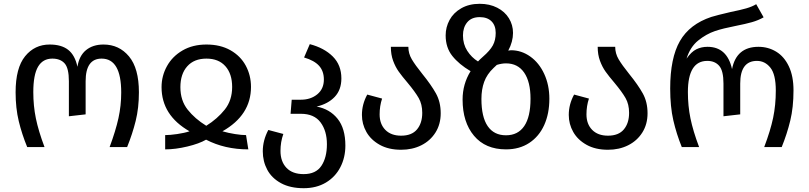

<svg xmlns="http://www.w3.org/2000/svg" viewBox="-20 -773 4252 1009"><path d="M62 -288Q62 -416 112 -477.5Q162 -539 241 -539Q303 -539 338.5 -511Q374 -483 387 -422Q396 -480 432 -509.5Q468 -539 524 -539Q606 -539 658 -476.5Q710 -414 710 -288Q710 -206 693 -137.5Q676 -69 648 0H556Q588 -86 602.5 -152Q617 -218 617 -287Q617 -465 514 -465Q430 -465 430 -346V-172L342 -162V-346Q342 -415 319.5 -440Q297 -465 255 -465Q205 -465 180 -422.5Q155 -380 155 -289Q155 -217 168.5 -151Q182 -85 214 0H123Q95 -68 78.5 -136.5Q62 -205 62 -288Z M1065 -539Q1138 -539 1191 -509Q1244 -479 1271.5 -428Q1299 -377 1299 -316Q1299 -168 1149 -83Q1180 -74 1215 -68.5Q1250 -63 1273 -63L1285 12Q1161 12 1063 -39Q1027 -18 964.5 -3Q902 12 848 12V-63Q873 -63 911 -68.5Q949 -74 976 -83Q829 -167 829 -315Q829 -374 857.5 -425.5Q886 -477 939.5 -508Q993 -539 1065 -539ZM1064 -112Q1123 -149 1161.5 -197.5Q1200 -246 1200 -316Q1200 -385 1164.5 -425Q1129 -465 1065 -465Q1000 -465 964 -424.5Q928 -384 928 -315Q928 -245 966 -197Q1004 -149 1064 -112Z M1795 -8Q1795 55 1768.5 106Q1742 157 1692.5 186.5Q1643 216 1576 216Q1505 216 1456.5 189.5Q1408 163 1384.5 119Q1361 75 1361 22Q1361 -35 1390 -90L1469 -69Q1454 -27 1454 20Q1454 76 1485.5 109Q1517 142 1576 142Q1640 142 1669 98.5Q1698 55 1698 -15Q1698 -85 1664.5 -130Q1631 -175 1561 -175H1507L1513 -249H1561Q1613 -249 1647.5 -277.5Q1682 -306 1682 -355Q1682 -399 1657 -427Q1632 -455 1578 -471L1608 -541Q1684 -521 1729 -476Q1774 -431 1774 -361Q1774 -301 1739 -264Q1704 -227 1644 -213Q1713 -200 1754 -149Q1795 -98 1795 -8Z M2199 -385Q2246 -327 2271 -282Q2296 -237 2296 -178Q2296 -120 2268.5 -76.5Q2241 -33 2194 -9.5Q2147 14 2088 14Q2022 14 1975.5 -12Q1929 -38 1905.5 -79.5Q1882 -121 1882 -169Q1882 -225 1910 -276L1988 -255Q1975 -216 1975 -172Q1975 -121 2005 -90.5Q2035 -60 2088 -60Q2144 -60 2171.5 -93Q2199 -126 2199 -180Q2199 -225 2180.5 -257.5Q2162 -290 2122 -338Q2093 -372 2075.5 -396.5Q2058 -421 2046 -453.5Q2034 -486 2034 -527H2126Q2126 -492 2144 -461.5Q2162 -431 2199 -385Z M2867 -254Q2867 -176 2840 -116Q2813 -56 2761.5 -22Q2710 12 2639 12Q2531 12 2471 -59.5Q2411 -131 2411 -250Q2411 -331 2453 -399Q2392 -435 2357 -479Q2322 -523 2322 -587Q2322 -630 2342.5 -668Q2363 -706 2404 -729.5Q2445 -753 2501 -753Q2553 -753 2593 -732.5Q2633 -712 2654.5 -677Q2676 -642 2676 -600Q2676 -554 2651 -507Q2661 -509 2665 -509Q2720 -509 2766.5 -476Q2813 -443 2840 -384.5Q2867 -326 2867 -254ZM2492 -450Q2500 -459 2518 -475Q2555 -507 2570 -534.5Q2585 -562 2585 -600Q2585 -639 2563 -661Q2541 -683 2501 -683Q2458 -683 2435.5 -656Q2413 -629 2413 -587Q2413 -541 2435.5 -506Q2458 -471 2492 -450ZM2768 -254Q2768 -343 2734.5 -391.5Q2701 -440 2639 -440Q2617 -440 2591 -432L2574 -416Q2539 -383 2524.5 -343Q2510 -303 2510 -253Q2510 -158 2543 -110Q2576 -62 2639 -62Q2702 -62 2735 -110.5Q2768 -159 2768 -254Z M3286 -385Q3333 -327 3358 -282Q3383 -237 3383 -178Q3383 -120 3355.5 -76.5Q3328 -33 3281 -9.5Q3234 14 3175 14Q3109 14 3062.5 -12Q3016 -38 2992.5 -79.5Q2969 -121 2969 -169Q2969 -225 2997 -276L3075 -255Q3062 -216 3062 -172Q3062 -121 3092 -90.5Q3122 -60 3175 -60Q3231 -60 3258.5 -93Q3286 -126 3286 -180Q3286 -225 3267.5 -257.5Q3249 -290 3209 -338Q3180 -372 3162.5 -396.5Q3145 -421 3133 -453.5Q3121 -486 3121 -527H3213Q3213 -492 3231 -461.5Q3249 -431 3286 -385Z M3502 -308Q3502 -468 3553 -557Q3604 -646 3718 -684Q3747 -693 3820 -710Q3870 -720 3901.5 -729Q3933 -738 3954 -751L3993 -682Q3965 -666 3931.5 -656.5Q3898 -647 3847 -637Q3780 -624 3738 -610Q3691 -594 3649 -560Q3607 -526 3588 -465Q3613 -501 3639.5 -514Q3666 -527 3698 -527Q3801 -527 3827 -410Q3850 -527 3966 -527Q4017 -527 4059 -501.5Q4101 -476 4125.5 -424.5Q4150 -373 4150 -298Q4150 -209 4133 -139Q4116 -69 4088 0H3996Q4029 -87 4043 -154Q4057 -221 4057 -297Q4057 -382 4028.5 -417.5Q4000 -453 3958 -453Q3870 -453 3870 -334V-172L3782 -162V-334Q3782 -401 3759.5 -427Q3737 -453 3697 -453Q3595 -453 3595 -289Q3595 -217 3608.5 -151Q3622 -85 3654 0H3563Q3535 -69 3518.5 -140.5Q3502 -212 3502 -308Z"/></svg>

Font: Fira GO
Style: Regular
Weight: 400
Designer: Carrois Corporate
Foundry: Carrois Corporate GbR
Version: Version 0.300